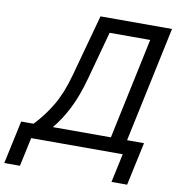

<svg xmlns="http://www.w3.org/2000/svg" viewBox="-178 -798 960 1039"><g transform="rotate(10 302.0 -278.0)"><path d="M-85 158 -34 -79H34Q86 -133 127.5 -202Q169 -271 197 -374L290 -714H683L548 -79H641L590 158H504L538 0H35L1 158ZM140 -79H459L577 -635H354L283 -374Q255 -271 219 -200.5Q183 -130 140 -79Z"/></g></svg>

Font: Noto Sans
Style: Italic
Weight: 400
Italic angle: -12°
Designer: Monotype Design Team
Foundry: Monotype Imaging Inc.
Version: Version 2.013; ttfautohint (v1.8.4.7-5d5b)